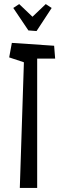

<svg xmlns="http://www.w3.org/2000/svg" viewBox="-20 -920 315 940"><path d="M159 -768 119 -771 45 -881 74 -900 139 -838 204 -900 233 -881ZM245 -696 250 -633H162V0H77L97 -615L25 -639L38 -710Z"/></svg>

Font: Bahiana
Style: Regular
Weight: 400
Designer: Pablo Cosgaya & Dani Raskovsky
Foundry: Pablo Cosgaya & Dani Raskovsky
Version: Version 1.005